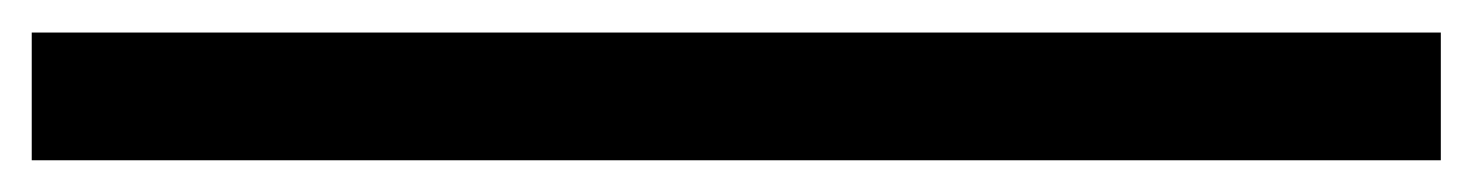

<svg xmlns="http://www.w3.org/2000/svg" viewBox="-38 102 906 118"><path d="M-18.5 200.5V122H847.5V200.5Z"/></svg>

Font: Merriweather Sans
Style: Bold
Weight: 700
Designer: Eben Sorkin
Foundry: Eben Sorkin
Version: Version 1.008; ttfautohint (v1.7.19-72a1) -l 8 -r 50 -G 200 